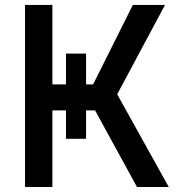

<svg xmlns="http://www.w3.org/2000/svg" viewBox="-20 -747 715 767"><path d="M79.9 -727.3H189.3V-409.8H243.6V-533H323.9V-409.8H351.9L510.7 -727.3H639.2L448.2 -370.4L654.1 0H527.3L359.7 -306.1H323.9V-192.5H243.6V-306.1H189.3V0H79.9Z"/></svg>

Font: Cannonade Med
Style: Regular
Weight: 500
Designer: Rasmus Andersson
Foundry: rsms
Version: Version 3.012;git-f93a4a705